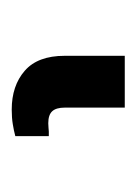

<svg xmlns="http://www.w3.org/2000/svg" viewBox="26 -21 229 321"><g transform="rotate(90 140.5 139.5)"><path d="M73.3 145.9V45.4H159.9V145.5Q159.9 160.1 166 166.7Q172.1 173.3 186.1 173.3Q190.2 173.3 193.6 172.9Q197 172.4 199.9 172.4Q204.3 172.4 207.6 172.4V228.4Q198.4 230.9 187.7 232.6Q177 234.4 163.2 234.4Q123.3 234.4 98.3 212.6Q73.3 190.9 73.3 145.9Z"/></g></svg>

Font: Pretendard Std Variable
Style: Regular
Weight: 400
Designer: Base glyphs from Inter by Rasmus Andersson; Hangeul glyphs from Noto Sans CJK(Source Han Sans) by Jang Soo-young and Kan
Foundry: Kil Hyung-jin
Version: Version 1.309;Glyphs 3.2 (3225)